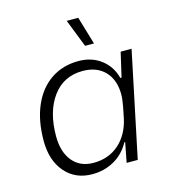

<svg xmlns="http://www.w3.org/2000/svg" viewBox="-110 -819 816 918"><g transform="rotate(-15 298.0 -360.0)"><path d="M50 -204Q50 -304 82 -377.5Q114 -451 172.5 -490.5Q231 -530 309 -530Q374 -530 420.5 -494.5Q467 -459 482 -400H488L516 -521H570L461 0H406L425 -98H421Q392 -45 343 -17.5Q294 10 235 10Q151 10 100.5 -48.5Q50 -107 50 -204ZM448 -208 459 -263Q466 -300 466 -323Q466 -395 426 -437Q386 -479 316 -479Q221 -479 167 -405Q113 -331 113 -210Q113 -132 150.5 -86.5Q188 -41 254 -41Q329 -41 380 -86Q431 -131 448 -208ZM305 -730H362L403 -592H359Z"/></g></svg>

Font: Mona Sans Light
Style: Italic
Weight: 300
Italic angle: -11.7°
Designer: Deni Anggara
Foundry: GitHub
Version: Version 2.000